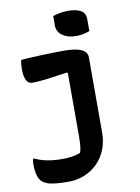

<svg xmlns="http://www.w3.org/2000/svg" viewBox="-103 -838 806 1106"><g transform="rotate(-10 300.0 -285.0)"><path d="M311 -548Q356 -548 386.5 -541Q417 -534 431.5 -520Q446 -506 446 -486Q446 -436 446 -392.5Q446 -349 446 -307.5Q446 -266 446 -224Q446 -182 446 -138Q446 -94 446 -45Q446 9 427.5 54.5Q409 100 376.5 132Q344 164 300.5 182Q257 200 208 200Q161 200 130 196.5Q99 193 81 185.5Q63 178 53 169Q37 153 30.5 126.5Q24 100 24 69Q24 59 25 50.5Q26 42 28 34H34Q58 45 81.5 51.5Q105 58 133 61.5Q161 65 199 65Q224 65 250 61Q276 57 300 48Q305 35 307 21Q309 7 310 -10Q311 -27 311 -50Q311 -102 311 -146.5Q311 -191 311 -233.5Q311 -276 311 -320.5Q311 -365 311 -417L305 -421Q263 -415 231.5 -410.5Q200 -406 175 -403Q150 -400 131.5 -399Q113 -398 99 -398Q78 -398 66 -419.5Q54 -441 54 -486Q54 -501 55.5 -514.5Q57 -528 59 -538Q85 -541 118.5 -542.5Q152 -544 186.5 -545.5Q221 -547 253.5 -547.5Q286 -548 311 -548ZM285 -755Q293 -758 304 -761Q315 -764 326.5 -766Q338 -768 350.5 -769Q363 -770 375 -770Q419 -770 447 -755.5Q475 -741 475 -703V-634Q467 -631 457.5 -628Q448 -625 437.5 -623Q427 -621 416.5 -620Q406 -619 395 -619Q347 -619 316 -641Q285 -663 285 -699Z"/></g></svg>

Font: Recursive Monospace Casual
Style: Bold
Weight: 700
Version: Version 1.047